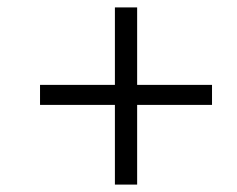

<svg xmlns="http://www.w3.org/2000/svg" viewBox="-20 -600 640 518"><path d="M88 -371V-317H290V-102H350V-317H552V-371H350V-580H290V-371Z"/></svg>

Font: PT Serif Caption
Style: Italic
Weight: 400
Italic angle: -12°
Designer: A.Korolkova, O.Umpeleva, V.Yefimov
Foundry: ParaType Ltd
Version: Version 1.000W OFL